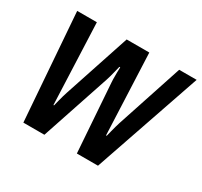

<svg xmlns="http://www.w3.org/2000/svg" viewBox="-143 -875 1118 1065"><g transform="rotate(30 416.0 -343.0)"><path d="M192.9 -686 213.9 -168H217.8Q222.2 -187 227.1 -205.1Q231 -220.7 235.6 -236.8Q240.2 -252.9 244.1 -264.2L383.8 -686H528.8L550.8 -168H555.2L564 -203.1Q567.9 -217.8 572.3 -234.6Q576.7 -251.5 581.1 -264.2L720.2 -686H832L596.2 0H460.9L430.2 -437Q429.2 -446.3 429.2 -456.5V-499Q429.2 -509.3 429.7 -517.1Q429.7 -525.9 430.2 -534.2H424.8Q420.4 -514.6 415.5 -496.6Q411.6 -481 407.2 -464.4Q402.8 -447.8 398.9 -437L252.9 0H118.2L66.9 -686Z"/></g></svg>

Font: Archivo Narrow
Style: Bold Italic
Weight: 700
Italic angle: -8°
Designer: Hector Gatti
Foundry: Hector Gatti
Version: 1.002; ttfautohint (v0.8)